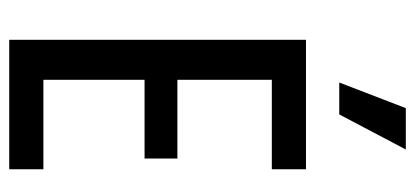

<svg xmlns="http://www.w3.org/2000/svg" viewBox="-268 -654 922 427"><g transform="rotate(90 193.5 -441.0)"><path d="M69 0V-660H357V-584H158V-374H333V-301H158V-76H357V0ZM235 -734H164L221 -882H313Z"/></g></svg>

Font: Bricolage Grotesque 10pt Condensed
Style: Regular
Weight: 400
Width: 3
Designer: Mathieu Triay
Foundry: Atelier Triay
Version: Version 1.000; ttfautohint (v1.8.4.7-5d5b);gftools[0.9.29]